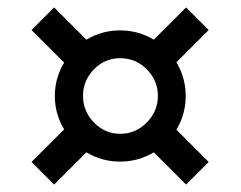

<svg xmlns="http://www.w3.org/2000/svg" viewBox="-20 -615 649 518"><path d="M456 -265 543 -178 482 -117 395 -204Q353 -179 304 -179Q255 -179 213 -204L126 -117L65 -178L153 -266Q128 -307 128 -356Q128 -405 153 -446L65 -534L126 -595L213 -508Q255 -533 304 -533Q353 -533 395 -508L482 -595L543 -534L456 -447Q481 -405 481 -356Q481 -307 456 -265ZM406 -356Q406 -398 376 -428Q346 -458 304 -458Q263 -458 233.5 -428Q204 -398 204 -356Q204 -315 233.5 -284.5Q263 -254 304 -254Q346 -254 376 -284.5Q406 -315 406 -356Z"/></svg>

Font: Exo
Style: Bold
Weight: 700
Designer: Natanael Gama
Foundry: Natanael Gama
Version: Version 1.500; ttfautohint (v1.6)